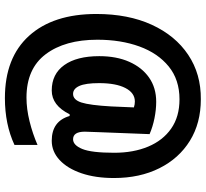

<svg xmlns="http://www.w3.org/2000/svg" viewBox="-48 -714 839 783"><g transform="rotate(90 371.5 -322.5)"><path d="M706 -368Q706 -292 686.5 -235Q667 -178 632.5 -146Q598 -114 554 -114Q474 -114 453 -187H446Q410 -114 349 -114Q282 -114 245.5 -165Q209 -216 209 -308Q209 -378 232 -430Q255 -482 296.5 -511Q338 -540 395 -540Q427 -540 462 -533Q497 -526 527 -513L519 -306Q519 -292 518 -277Q517 -262 517 -249Q517 -201 548 -201Q572 -201 587.5 -238.5Q603 -276 603 -369Q603 -447 578 -507Q553 -567 504.5 -601Q456 -635 385 -635Q305 -635 251 -591Q197 -547 169.5 -471.5Q142 -396 142 -300Q142 -168 201 -89.5Q260 -11 378 -11Q424 -11 474.5 -23.5Q525 -36 571 -56V38Q487 77 380 77Q215 77 126 -21.5Q37 -120 37 -296Q37 -426 81 -522Q125 -618 203.5 -670.5Q282 -723 385 -722Q482 -722 554 -677.5Q626 -633 666 -553Q706 -473 706 -368ZM319 -307Q319 -252 330.5 -226.5Q342 -201 363 -201Q387 -201 398 -235Q409 -269 414 -356L418 -449Q406 -453 394 -453Q359 -453 339 -414.5Q319 -376 319 -307Z"/></g></svg>

Font: Noto Sans Lao ExtraCondensed ExtraBold
Style: Regular
Weight: 800
Width: 2
Designer: Monotype Design Team
Foundry: Monotype Imaging Inc.
Version: Version 2.003; ttfautohint (v1.8.4.7-5d5b)